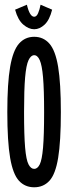

<svg xmlns="http://www.w3.org/2000/svg" viewBox="-20 -783 290 814"><path d="M125 11Q86 11 60.5 -16.5Q35 -44 23 -113.5Q11 -183 11 -308Q11 -430 23 -499.5Q35 -569 60.5 -598Q86 -627 125 -627Q164 -627 189.5 -598Q215 -569 226.5 -499.5Q238 -430 238 -308Q238 -183 226.5 -113.5Q215 -44 189.5 -16.5Q164 11 125 11ZM125 -67Q139 -67 148.5 -86Q158 -105 162.5 -157Q167 -209 167 -308Q167 -403 162.5 -455Q158 -507 148.5 -528Q139 -549 125 -549Q111 -549 101 -528Q91 -507 86.5 -455Q82 -403 82 -308Q82 -209 86.5 -157Q91 -105 101 -86Q111 -67 125 -67ZM152 -763 201 -742Q190 -698 169 -678.5Q148 -659 125 -659Q102 -659 79 -678.5Q56 -698 44 -742L94 -763Q106 -712 125 -712Q135 -712 141.5 -727Q148 -742 152 -763Z"/></svg>

Font: Inconsolata UltraCondensed Bold
Style: Regular
Weight: 700
Width: 1
Monospace: yes
Designer: Raph Levien, Cyreal, Brenton Simpson
Foundry: Raph Levien, Cyreal, Google
Version: Version 3.001; ttfautohint (v1.8.2.53-6de2)